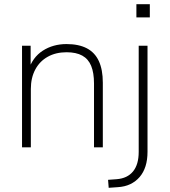

<svg xmlns="http://www.w3.org/2000/svg" viewBox="-20 -702 808 915"><path d="M85 0V-484H126V-366H115Q135 -429 184 -460.5Q233 -492 297 -492Q355 -492 393.5 -472Q432 -452 451 -411Q470 -370 470 -308V0H428V-304Q428 -355 414.5 -388Q401 -421 372 -437Q343 -453 297 -453Q246 -453 207.5 -431.5Q169 -410 148 -370.5Q127 -331 127 -278V0ZM630 -619V-682H694V-619ZM498 193 495 155 536 152Q587 148 614 115Q641 82 641 22V-484H683V21Q683 60 673.5 90Q664 120 645.5 141.5Q627 163 601 175.5Q575 188 541 190Z"/></svg>

Font: Nunito Sans 12pt ExtraLight
Style: Regular
Weight: 200
Version: Version 3.101;gftools[0.9.27]